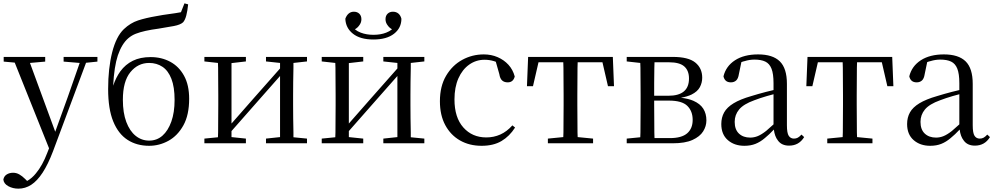

<svg xmlns="http://www.w3.org/2000/svg" viewBox="-30 -856 5944 1147"><path d="M80 271Q47 271 20 256.5Q-7 242 -10 217Q-6 196 10.5 186Q27 176 48 176Q68 176 85.5 186Q103 196 120 213L132 225Q161 209 185 179Q224 132 252 58L263 30L58 -482L-8 -488V-516H240V-488L149 -480L300 -69L374 -274L446 -480L350 -488V-516H552V-488L484 -481L287 47Q257 126 224.5 175.5Q192 225 156.5 248Q121 271 80 271Z M861 15Q787 15 732 -20.5Q677 -56 646.5 -130.5Q616 -205 616 -324Q616 -448 640 -543Q664 -638 710 -682Q749 -719 795 -734Q841 -749 906 -760Q942 -767 980.5 -772Q1019 -777 1051 -783L1072 -836L1094 -830Q1090 -791 1083 -764Q1076 -737 1064 -723Q1048 -708 1008.5 -700.5Q969 -693 918 -685Q873 -679 839.5 -671.5Q806 -664 781.5 -654.5Q757 -645 737 -628Q698 -595 674 -525Q652 -459 646 -344Q663 -394 689 -430Q719 -471 763.5 -493Q808 -515 870 -515Q935 -515 987 -487Q1039 -459 1069.5 -403.5Q1100 -348 1100 -266Q1100 -169 1065.5 -107Q1031 -45 976.5 -15Q922 15 861 15ZM861 -16Q907 -16 940.5 -45.5Q974 -75 993.5 -129.5Q1013 -184 1013 -259Q1013 -336 994 -385Q975 -434 940.5 -457Q906 -480 861 -480Q794 -480 749 -425Q704 -370 704 -260Q704 -182 724.5 -127.5Q745 -73 780.5 -44.5Q816 -16 861 -16Z M1191 0V-28L1272 -36Q1273 -49 1273 -65Q1273 -106 1273.5 -150Q1274 -194 1274 -229V-288Q1274 -322 1273.5 -366Q1273 -410 1273 -451Q1273 -467 1272 -480L1191 -489V-516H1439V-489L1353 -479V-118L1483 -266L1643 -447V-480L1559 -489V-516H1804V-489L1723 -480Q1723 -467 1723 -451Q1722 -410 1721.5 -366Q1721 -322 1721 -288V-229Q1721 -194 1721.5 -150Q1722 -106 1723 -65Q1723 -49 1723 -36L1804 -28V0H1559V-28L1643 -37V-402L1508 -249L1353 -73V-37L1439 -28V0Z M1892 0V-28L1973 -36Q1974 -49 1974 -65Q1974 -106 1974.5 -150Q1975 -194 1975 -229V-288Q1975 -322 1974.5 -366Q1974 -410 1974 -451Q1974 -467 1973 -480L1892 -489V-516H2140V-489L2054 -479V-118L2184 -266L2344 -447V-480L2260 -489V-516H2505V-489L2424 -480Q2424 -467 2424 -451Q2423 -410 2422.5 -366Q2422 -322 2422 -288V-229Q2422 -194 2422.5 -150Q2423 -106 2424 -65Q2424 -49 2424 -36L2505 -28V0H2260V-28L2344 -37V-402L2209 -249L2054 -73V-37L2140 -28V0ZM2201 -620Q2122 -620 2078.5 -654.5Q2035 -689 2033 -744Q2040 -764 2053 -775Q2066 -786 2084 -786Q2104 -786 2116.5 -774Q2129 -762 2129 -741Q2129 -720 2115 -703Q2106 -690 2090 -681Q2106 -668 2125 -661Q2159 -648 2201 -648Q2244 -648 2277 -661Q2296 -668 2312 -681Q2296 -690 2287 -703Q2273 -720 2273 -741Q2273 -762 2285.5 -774Q2298 -786 2317 -786Q2337 -786 2350 -775Q2363 -764 2368 -744Q2368 -689 2324 -654.5Q2280 -620 2201 -620Z M2847 15Q2774 15 2718 -17Q2662 -49 2630 -108.5Q2598 -168 2598 -251Q2598 -341 2635 -403.5Q2672 -466 2731.5 -498.5Q2791 -531 2860 -531Q2905 -531 2943 -514.5Q2981 -498 3007.5 -469Q3034 -440 3045 -399Q3036 -364 3003 -364Q2982 -364 2969.5 -375.5Q2957 -387 2953 -413L2932 -487Q2926 -489 2920 -491Q2893 -499 2865 -499Q2814 -499 2773 -470Q2732 -441 2708.5 -388Q2685 -335 2685 -262Q2685 -154 2738 -94.5Q2791 -35 2875 -35Q2920 -35 2959 -52.5Q2998 -70 3031 -107L3047 -94Q3014 -42 2966 -13.5Q2918 15 2847 15Z M3118 -341 3125 -516H3631L3638 -341H3602L3569 -484H3421Q3421 -469 3420 -451Q3420 -410 3419.5 -366Q3419 -322 3419 -288V-229Q3419 -194 3419.5 -150Q3420 -106 3420 -65Q3420 -50 3421 -37L3513 -28V0H3243V-28L3335 -37Q3336 -50 3336 -65Q3336 -106 3336.5 -150Q3337 -194 3337 -229V-288Q3337 -322 3336.5 -366Q3336 -410 3336 -451Q3336 -469 3335 -484H3187L3154 -341Z M3714 0V-28L3795 -36Q3796 -49 3796 -65Q3796 -106 3796.5 -150Q3797 -194 3797 -229V-288Q3797 -322 3796.5 -366Q3796 -410 3796 -451Q3796 -467 3795 -480L3714 -489V-516H3989Q4082 -516 4123.5 -482.5Q4165 -449 4165 -392Q4165 -362 4151 -335.5Q4137 -309 4101 -291Q4076 -279 4038 -272Q4082 -267 4112 -254Q4153 -236 4171.5 -206.5Q4190 -177 4190 -137Q4190 -102 4170.5 -71Q4151 -40 4107 -20Q4063 0 3989 0ZM3880 -31H3972Q4042 -31 4075 -59.5Q4108 -88 4108 -140Q4108 -192 4076 -223.5Q4044 -255 3966 -255H3878V-229Q3878 -194 3878.5 -150Q3879 -106 3879 -65Q3880 -47 3880 -31ZM3878 -284H3963Q4086 -284 4086 -387Q4086 -434 4058 -459Q4030 -484 3966 -484H3880Q3880 -469 3879 -450Q3879 -409 3878 -361Q3878 -320 3878 -284Z M4417 15Q4357 15 4318 -19Q4279 -53 4279 -115Q4279 -154 4296 -184.5Q4313 -215 4352.5 -239Q4392 -263 4458 -282Q4500 -295 4546 -307Q4569 -313 4591 -318V-359Q4591 -415 4579 -445.5Q4567 -476 4542 -488Q4517 -500 4477 -500Q4448 -500 4419 -491Q4409 -489 4399 -485L4384 -413Q4380 -386 4367.5 -375Q4355 -364 4336 -364Q4300 -364 4292 -400Q4307 -461 4361 -496Q4415 -531 4499 -531Q4586 -531 4628.5 -489.5Q4671 -448 4671 -355V-108Q4671 -61 4682 -44.5Q4693 -28 4713 -28Q4726 -28 4736 -33.5Q4746 -39 4758 -52L4774 -37Q4758 -11 4735.5 1.5Q4713 14 4684 14Q4639 14 4617 -17Q4598 -41 4593 -82Q4565 -52 4539 -31Q4512 -8 4483 3.5Q4454 15 4417 15ZM4591 -293Q4571 -287 4551 -282Q4510 -270 4476 -257Q4412 -234 4385.5 -202Q4359 -170 4359 -128Q4359 -82 4384.5 -58Q4410 -34 4452 -34Q4475 -34 4497 -43Q4519 -52 4547 -74Q4566 -90 4591 -113Z M4787 -341 4794 -516H5300L5307 -341H5271L5238 -484H5090Q5090 -469 5089 -451Q5089 -410 5088.5 -366Q5088 -322 5088 -288V-229Q5088 -194 5088.5 -150Q5089 -106 5089 -65Q5089 -50 5090 -37L5182 -28V0H4912V-28L5004 -37Q5005 -50 5005 -65Q5005 -106 5005.5 -150Q5006 -194 5006 -229V-288Q5006 -322 5005.5 -366Q5005 -410 5005 -451Q5005 -469 5004 -484H4856L4823 -341Z M5527 15Q5467 15 5428 -19Q5389 -53 5389 -115Q5389 -154 5406 -184.5Q5423 -215 5462.5 -239Q5502 -263 5568 -282Q5610 -295 5656 -307Q5679 -313 5701 -318V-359Q5701 -415 5689 -445.5Q5677 -476 5652 -488Q5627 -500 5587 -500Q5558 -500 5529 -491Q5519 -489 5509 -485L5494 -413Q5490 -386 5477.5 -375Q5465 -364 5446 -364Q5410 -364 5402 -400Q5417 -461 5471 -496Q5525 -531 5609 -531Q5696 -531 5738.5 -489.5Q5781 -448 5781 -355V-108Q5781 -61 5792 -44.5Q5803 -28 5823 -28Q5836 -28 5846 -33.5Q5856 -39 5868 -52L5884 -37Q5868 -11 5845.5 1.5Q5823 14 5794 14Q5749 14 5727 -17Q5708 -41 5703 -82Q5675 -52 5649 -31Q5622 -8 5593 3.5Q5564 15 5527 15ZM5701 -293Q5681 -287 5661 -282Q5620 -270 5586 -257Q5522 -234 5495.5 -202Q5469 -170 5469 -128Q5469 -82 5494.5 -58Q5520 -34 5562 -34Q5585 -34 5607 -43Q5629 -52 5657 -74Q5676 -90 5701 -113Z"/></svg>

Font: Early Summer Mincho
Style: Regular
Weight: 400
Designer: GuiWonder
Version: Version 1.002